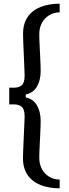

<svg xmlns="http://www.w3.org/2000/svg" viewBox="-20 -820 374 1041"><path d="M303.5 201Q246.5 201 201.5 183.8Q156.5 166.5 130.5 130Q104.5 93.5 104.5 36Q104.5 24 105.5 0.2Q106.5 -23.5 107.8 -52.5Q109 -81.5 110.2 -109.5Q111.5 -137.5 112.5 -158.5Q113.5 -179.5 113.5 -187.5Q113.5 -228 97.8 -241Q82 -254 55.5 -254H30V-344.5H55.5Q82 -344.5 97.8 -357.5Q113.5 -370.5 113.5 -411Q113.5 -419 112.5 -440Q111.5 -461 110.5 -489Q109.5 -517 108 -546Q106.5 -575 105.8 -599Q105 -623 105 -635.5Q105 -693 130.8 -729.2Q156.5 -765.5 201.5 -782.8Q246.5 -800 303.5 -800V-753Q272 -753 246.8 -737.5Q221.5 -722 207.2 -695.8Q193 -669.5 193 -635.5Q193 -624.5 193.5 -604.2Q194 -584 195.5 -559.2Q197 -534.5 198 -510Q199 -485.5 199.8 -465.8Q200.5 -446 200.5 -435.5Q200.5 -384.5 180 -350Q159.5 -315.5 119.5 -308V-291.5Q159.5 -284 180 -249.2Q200.5 -214.5 200.5 -164Q200.5 -154 199.8 -134Q199 -114 198 -89.2Q197 -64.5 195.5 -39.8Q194 -15 193.5 5.2Q193 25.5 193 36Q193 70 207.2 96.5Q221.5 123 246.8 138.2Q272 153.5 303.5 153.5Z"/></svg>

Font: Big Shoulders Stencil Text Thin Medium
Style: Regular
Weight: 500
Version: Version 2.001